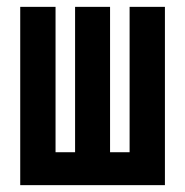

<svg xmlns="http://www.w3.org/2000/svg" viewBox="-20 -540 540 560"><path d="M39 0V-520H142V-96H199V-520H301V-96H358V-520H461V0Z"/></svg>

Font: Iosevka SS08 Regular
Style: Bold
Weight: 700
Monospace: yes
Designer: Belleve Invis
Foundry: Belleve Invis
Version: Version 16.3.4; ttfautohint (v1.8.4)